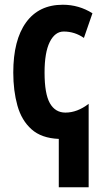

<svg xmlns="http://www.w3.org/2000/svg" viewBox="-20 -577 434 810"><path d="M245 -557Q313 -557 370 -521L334 -417Q295 -444 249 -444Q212 -444 190 -400Q168 -356 168 -271Q168 -181 190.5 -141.5Q213 -102 256 -102Q306 -102 354 -139V213H228V9Q155 6 113 -31.5Q71 -69 53.5 -131.5Q36 -194 36 -271Q36 -408 90 -482.5Q144 -557 245 -557Z"/></svg>

Font: Noto Sans ExtraCondensed
Style: Bold
Weight: 700
Width: 2
Designer: Monotype Design Team
Foundry: Monotype Imaging Inc.
Version: Version 2.013; ttfautohint (v1.8.4.7-5d5b)